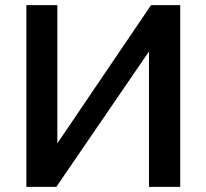

<svg xmlns="http://www.w3.org/2000/svg" viewBox="-20 -730 806 750"><path d="M83 0V-710H204V-170L570 -710H684V0H562V-529L200 0Z"/></svg>

Font: Rising Sun SemiBold
Style: Regular
Weight: 600
Designer: Matt McInerney, Pablo Impallari, Rodrigo Fuenzalida (Raleway font), Stephen Hutchings (Greek), Cristiano Sobral (main ch
Foundry: The Rising Sun Project Authors
Version: Version 4.327; ttfautohint (v1.8.4.7-5d5b-dirty)